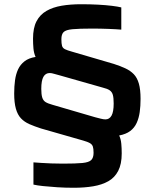

<svg xmlns="http://www.w3.org/2000/svg" viewBox="-20 -716 732 907"><path d="M328 171Q287 171 249.5 168.5Q212 166 183.5 163Q155 160 138 156V51Q152 52 173.5 53.5Q195 55 222 56Q249 57 277 57Q338 57 369 54Q400 51 411 40Q422 29 422 6Q422 -14 418.5 -24Q415 -34 404.5 -40Q394 -46 373 -52L174 -109Q143 -119 119 -129.5Q95 -140 79 -157Q63 -174 55 -202.5Q47 -231 47 -274Q47 -308 51 -337Q55 -366 65.5 -388.5Q76 -411 96 -426.5Q116 -442 148 -447Q140 -465 138 -487Q136 -509 136 -533Q136 -584 152.5 -615.5Q169 -647 199.5 -664.5Q230 -682 271.5 -689Q313 -696 364 -696Q406 -696 443 -694Q480 -692 508.5 -688.5Q537 -685 553 -681V-576Q531 -578 492 -579.5Q453 -581 414 -581Q354 -581 322.5 -578Q291 -575 280.5 -564.5Q270 -554 270 -531Q270 -510 273 -499.5Q276 -489 287 -483.5Q298 -478 320 -472L518 -414Q549 -404 572.5 -393Q596 -382 612 -365.5Q628 -349 636 -321Q644 -293 644 -249Q644 -215 640 -186.5Q636 -158 625.5 -135Q615 -112 595 -97Q575 -82 543 -76Q551 -59 553 -37Q555 -15 555 9Q555 59 538.5 91Q522 123 492 140Q462 157 420.5 164Q379 171 328 171ZM175 -296Q175 -270 179.5 -255.5Q184 -241 195 -234Q206 -227 228 -221L430 -162Q442 -159 455.5 -155.5Q469 -152 478 -152Q497 -152 507 -170Q517 -188 517 -227Q517 -254 513 -268Q509 -282 498 -289.5Q487 -297 466 -302L262 -360Q249 -363 236.5 -367Q224 -371 215 -371Q195 -371 185 -353Q175 -335 175 -296Z"/></svg>

Font: Saira Thin SemiBold
Style: Regular
Weight: 600
Version: Version 1.101